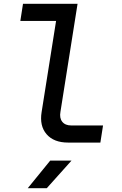

<svg xmlns="http://www.w3.org/2000/svg" viewBox="-20 -750 640 1010"><path d="M338 0Q263 0 225 -44Q187 -88 199 -161L275 -640H87L101 -730H388L298 -162Q292 -129 307.5 -109.5Q323 -90 355 -90H522L508 0ZM126 240 244 95H356L226 240Z"/></svg>

Font: JetBrains Mono NL Medium
Style: Italic
Weight: 500
Italic angle: -9°
Monospace: yes
Designer: Philipp Nurullin, Konstantin Bulenkov
Foundry: JetBrains
Version: Version 2.305; ttfautohint (v1.8.4.7-5d5b)